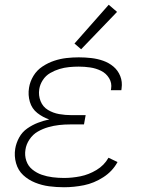

<svg xmlns="http://www.w3.org/2000/svg" viewBox="-20 -779 616 807"><path d="M249 8Q291 8 333 -0.5Q375 -9 414 -34Q453 -59 474 -98L436 -116Q418 -84 385.5 -64.5Q353 -45 318 -38Q283 -31 249 -31Q225 -31 201 -34Q177 -37 155.5 -44.5Q134 -52 116 -66.5Q98 -81 90.5 -103.5Q83 -126 87 -150Q90 -172 104 -193Q118 -214 139 -226Q160 -238 183 -244.5Q206 -251 228.5 -253.5Q251 -256 274 -256H333L340 -295H281Q254 -295 228.5 -299.5Q203 -304 181.5 -317Q160 -330 150.5 -354Q141 -378 145 -404Q148 -424 160 -442.5Q172 -461 191 -472Q210 -483 230 -489Q250 -495 270.5 -497Q291 -499 311 -499Q335 -499 359 -495.5Q383 -492 404.5 -481.5Q426 -471 438.5 -450.5Q451 -430 447 -406Q447 -403 446 -400H490Q490 -404 491 -408Q495 -435 485.5 -459Q476 -483 457 -499Q438 -515 414 -523.5Q390 -532 363.5 -535Q337 -538 311 -538Q285 -538 259 -535Q233 -532 207.5 -523.5Q182 -515 158.5 -499.5Q135 -484 120.5 -460Q106 -436 102 -410Q97 -380 105.5 -351Q114 -322 137 -304Q160 -286 187 -277Q163 -272 139.5 -263Q116 -254 94.5 -239Q73 -224 60.5 -201Q48 -178 44 -154Q39 -123 47.5 -93Q56 -63 77.5 -43Q99 -23 127.5 -11.5Q156 0 186.5 4Q217 8 249 8ZM321 -572 472 -729 437 -759 293 -596Z"/></svg>

Font: Iosevka Sparkle Extralight
Style: Italic
Weight: 200
Italic angle: -9°
Designer: Belleve Invis
Foundry: Belleve Invis
Version: Version 4.5.0; ttfautohint (v1.8.3)